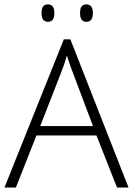

<svg xmlns="http://www.w3.org/2000/svg" viewBox="-20 -842 597 862"><path d="M413.1 -233.9H143.6L51.3 0H0L266.6 -665.5H295.9L557.1 0H505.4ZM160.6 -275.9H397.5L307.6 -514.6Q295.9 -543 280.3 -592.8Q268.1 -549.3 253.4 -513.7ZM166.5 -783.2Q166.5 -804.2 173.6 -813.2Q180.7 -822.3 195.3 -822.3Q224.1 -822.3 224.1 -783.2Q224.1 -744.1 195.3 -744.1Q166.5 -744.1 166.5 -783.2ZM339.4 -783.2Q339.4 -804.2 346.4 -813.2Q353.5 -822.3 367.7 -822.3Q397 -822.3 397 -783.2Q397 -744.1 367.7 -744.1Q339.4 -744.1 339.4 -783.2Z"/></svg>

Font: Bpm'online Open Sans Light
Style: Regular
Weight: 300
Foundry: Ascender Corporation
Version: Version 1.10